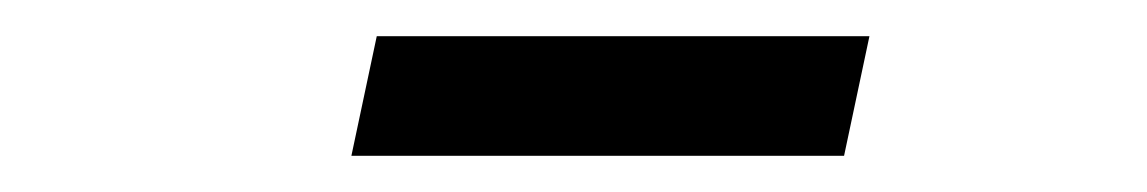

<svg xmlns="http://www.w3.org/2000/svg" viewBox="-20 -725 633 106"><path d="M174 -639H446L460 -705H188Z"/></svg>

Font: Braiins Sans
Style: Italic
Weight: 400
Italic angle: -11.31°
Designer: Mike Abbink, Paul van der Laan, Pieter van Rosmalen, Jiri Chlebus, Lubos Buracinsky
Foundry: Bold Monday, Sudetype
Version: Version 1.000;hotconv 1.0.109;makeotfexe 2.5.65596